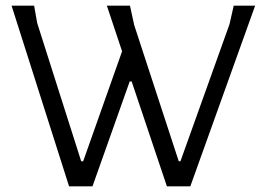

<svg xmlns="http://www.w3.org/2000/svg" viewBox="-20 -661 933 681"><path d="M572 0H655L885 -641H809L794 -575L620 -89H614L456 -572L441 -641H359L413 -479L275 -89H268L112 -579L101 -641H21L225 0H308L440 -372H447Z"/></svg>

Font: Alegreya Sans SC
Style: Regular
Weight: 400
Designer: Juan Pablo del Peral
Foundry: Huerta Tipografica
Version: Version 1.000;PS 001.000;hotconv 1.0.70;makeotf.lib2.5.58329